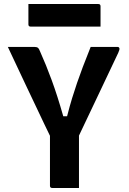

<svg xmlns="http://www.w3.org/2000/svg" viewBox="-20 -933 640 953"><path d="M372 0H239Q228 0 228 -11V-259Q218 -279 200 -317Q182 -355 159 -403.5Q136 -452 111 -504.5Q86 -557 62.5 -607.5Q39 -658 19 -700H152Q163 -700 168.5 -695.5Q174 -691 180 -675Q208 -613 236.5 -535.5Q265 -458 294 -356H313Q326 -407 338 -446Q350 -485 362.5 -521.5Q375 -558 391 -600.5Q407 -643 430 -700H564Q570 -700 572.5 -694Q575 -688 567 -671Q519 -569 467.5 -461Q416 -353 372 -260ZM121 -913H468Q479 -913 479 -902V-801H132Q121 -801 121 -812Z"/></svg>

Font: Recursive Mn Lnr St
Style: Bold
Weight: 700
Monospace: yes
Version: Version 1.079;hotconv 1.0.112;makeotfexe 2.5.65598; ttfautoh